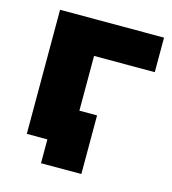

<svg xmlns="http://www.w3.org/2000/svg" viewBox="-99 -624 726 810"><g transform="rotate(15 264.0 -219.0)"><path d="M64 0V-542H518.1V-391.1H252.9V-151.9H330.1V104H153.8V0Z"/></g></svg>

Font: Montserrat ExtraBold
Style: Regular
Weight: 800
Designer: Julieta Ulanovsky
Foundry: Julieta Ulanovsky
Version: Version 9.000